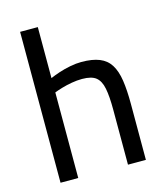

<svg xmlns="http://www.w3.org/2000/svg" viewBox="-108 -798 756 880"><g transform="rotate(-15 270.0 -358.0)"><path d="M70 0V-716H154V-474Q172 -482 197.5 -490.5Q223 -499 251.5 -504.5Q280 -510 305 -510Q357 -510 390.5 -496.5Q424 -483 442.5 -453.5Q461 -424 468 -377.5Q475 -331 475 -265V0H390V-261Q390 -324 382.5 -362Q375 -400 354 -417Q333 -434 288 -434Q264 -434 238.5 -429.5Q213 -425 191 -418.5Q169 -412 154 -406V0Z"/></g></svg>

Font: Cairo Play Medium
Style: Regular
Weight: 500
Version: Version 3.119